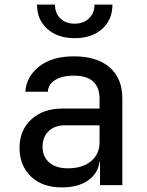

<svg xmlns="http://www.w3.org/2000/svg" viewBox="-20 -805 640 835"><path d="M249 10Q164 10 114.5 -37.5Q65 -85 65 -162Q65 -239 116.5 -286Q168 -333 252 -333H413V-375Q413 -476 301 -476Q251 -476 220.5 -457.5Q190 -439 188 -406H90Q95 -473 151 -516.5Q207 -560 301 -560Q402 -560 457 -512Q512 -464 512 -377V0H415V-101H413Q406 -50 362.5 -20Q319 10 249 10ZM275 -73Q338 -73 375.5 -103.5Q413 -134 413 -187V-260H261Q218 -260 191.5 -234.5Q165 -209 165 -167Q165 -124 194 -98.5Q223 -73 275 -73ZM305 -639Q231 -639 186 -679Q141 -719 141 -785H219Q219 -748 242.5 -725Q266 -702 304 -702Q343 -702 367 -725Q391 -748 391 -785H469Q469 -719 424 -679Q379 -639 305 -639Z"/></svg>

Font: JetBrainsMono NFM Medium
Style: Regular
Weight: 500
Monospace: yes
Designer: Philipp Nurullin, Konstantin Bulenkov
Foundry: JetBrains
Version: Version 2.304; ttfautohint (v1.8.4.7-5d5b);Nerd Fonts 3.3.0